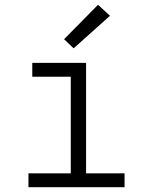

<svg xmlns="http://www.w3.org/2000/svg" viewBox="-20 -783 640 803"><path d="M99 0V-58H276V-462H115V-520H340V-58H501V0ZM288 -581 248 -619 390 -763 440 -717Z"/></svg>

Font: Iosevka SS04 Light Extended
Style: Regular
Weight: 300
Width: 7
Monospace: yes
Designer: Belleve Invis
Foundry: Belleve Invis
Version: Version 19.0.0; ttfautohint (v1.8.4)